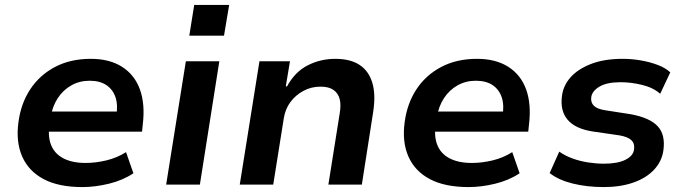

<svg xmlns="http://www.w3.org/2000/svg" viewBox="-20 -750 2779 780"><path d="M315 10Q218 10 157 -22.5Q96 -55 70 -114.5Q44 -174 55 -254Q65 -330 103 -387.5Q141 -445 203.5 -478Q266 -511 349 -511Q425 -511 476 -478.5Q527 -446 548.5 -386.5Q570 -327 560 -244L557 -215H156L168 -297H470L452 -276Q460 -322 449.5 -354Q439 -386 412.5 -404Q386 -422 344 -422Q303 -422 269.5 -403Q236 -384 214.5 -351Q193 -318 186 -275L182 -252Q173 -199 187 -162.5Q201 -126 237 -107Q273 -88 328 -88Q369 -88 412.5 -98.5Q456 -109 492 -132L522 -46Q478 -17 422 -3.5Q366 10 315 10Z M749 -605 769 -730H911L890 -605ZM655 0 735 -501H871L792 0Z M954 0 1034 -501H1158L1141 -399H1146Q1178 -458 1230 -484.5Q1282 -511 1342 -511Q1403 -511 1440.5 -486.5Q1478 -462 1492.5 -414Q1507 -366 1496 -295L1450 0H1314L1360 -289Q1366 -324 1360 -347.5Q1354 -371 1335 -384.5Q1316 -398 1282 -398Q1244 -398 1212 -380.5Q1180 -363 1159.5 -335Q1139 -307 1133 -270L1090 0Z M1884 10Q1787 10 1726 -22.5Q1665 -55 1639 -114.5Q1613 -174 1624 -254Q1634 -330 1672 -387.5Q1710 -445 1772.5 -478Q1835 -511 1918 -511Q1994 -511 2045 -478.5Q2096 -446 2117.5 -386.5Q2139 -327 2129 -244L2126 -215H1725L1737 -297H2039L2021 -276Q2029 -322 2018.5 -354Q2008 -386 1981.5 -404Q1955 -422 1913 -422Q1872 -422 1838.5 -403Q1805 -384 1783.5 -351Q1762 -318 1755 -275L1751 -252Q1742 -199 1756 -162.5Q1770 -126 1806 -107Q1842 -88 1897 -88Q1938 -88 1981.5 -98.5Q2025 -109 2061 -132L2091 -46Q2047 -17 1991 -3.5Q1935 10 1884 10Z M2433 10Q2364 10 2306 -4.5Q2248 -19 2213 -47L2252 -134Q2276 -117 2306.5 -106Q2337 -95 2370 -90Q2403 -85 2433 -85Q2489 -85 2521 -101Q2553 -117 2556 -144Q2559 -167 2545 -180.5Q2531 -194 2497 -200L2387 -216Q2317 -227 2286 -263.5Q2255 -300 2263 -360Q2268 -402 2297.5 -435.5Q2327 -469 2380.5 -490Q2434 -511 2510 -511Q2547 -511 2584 -504.5Q2621 -498 2652.5 -486Q2684 -474 2703 -456L2662 -369Q2634 -394 2589 -405Q2544 -416 2501 -416Q2446 -416 2416 -398.5Q2386 -381 2382 -356Q2379 -334 2392.5 -320.5Q2406 -307 2439 -302L2542 -286Q2619 -272 2651.5 -237.5Q2684 -203 2675 -139Q2669 -95 2637.5 -61Q2606 -27 2553.5 -8.5Q2501 10 2433 10Z"/></svg>

Font: Nunito Sans 7pt
Style: Bold Italic
Weight: 700
Italic angle: -9°
Version: Version 3.101;gftools[0.9.27]